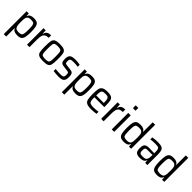

<svg xmlns="http://www.w3.org/2000/svg" viewBox="359 -2371 4195 4195"><g transform="rotate(45 2457.0 -273.5)"><path d="M75 -510H143L147 -438H152Q169 -485 207 -501.5Q245 -518 299 -518Q367 -518 402 -495.5Q437 -473 451.5 -418Q466 -363 466 -256Q466 -149 452 -93.5Q438 -38 403 -15Q368 8 300 8Q243 8 208 -8.5Q173 -25 157 -64H151V196H75ZM390 -255Q390 -346 381.5 -384.5Q373 -423 349.5 -436Q326 -449 270 -449Q225 -449 199 -434.5Q173 -420 163 -387Q155 -364 153 -334Q151 -304 151 -255Q151 -166 161 -131Q172 -93 198 -77Q224 -61 270 -61Q326 -61 349.5 -74Q373 -87 381.5 -125.5Q390 -164 390 -255Z M598 -510H666L670 -413H676Q691 -473 728.5 -495.5Q766 -518 827 -518V-441Q767 -441 733.5 -419.5Q700 -398 687 -354.5Q674 -311 674 -239V0H598Z M901 -255Q901 -372 912.5 -423.5Q924 -475 965 -496.5Q1006 -518 1100 -518Q1194 -518 1235 -496.5Q1276 -475 1287.5 -423.5Q1299 -372 1299 -255Q1299 -138 1287.5 -86.5Q1276 -35 1235 -13.5Q1194 8 1100 8Q1006 8 965 -13.5Q924 -35 912.5 -86.5Q901 -138 901 -255ZM1223 -255Q1223 -352 1217 -388.5Q1211 -425 1186.5 -438.5Q1162 -452 1100 -452Q1038 -452 1014 -438.5Q990 -425 984 -388.5Q978 -352 978 -255Q978 -157 984 -121Q990 -85 1014 -71.5Q1038 -58 1100 -58Q1162 -58 1186.5 -71.5Q1211 -85 1217 -121.5Q1223 -158 1223 -255Z M1416 -5V-68Q1495 -58 1573 -58Q1617 -58 1638 -66Q1659 -74 1666 -91Q1673 -108 1673 -140Q1673 -175 1668.5 -190Q1664 -205 1652.5 -210Q1641 -215 1615 -218L1499 -233Q1442 -240 1422 -269.5Q1402 -299 1402 -369Q1402 -431 1423 -463.5Q1444 -496 1482 -507Q1520 -518 1582 -518Q1616 -518 1656 -514Q1696 -510 1723 -504V-441Q1664 -452 1581 -452Q1542 -452 1521 -447Q1500 -442 1488.5 -425Q1477 -408 1477 -373Q1477 -341 1481.5 -326.5Q1486 -312 1497 -306.5Q1508 -301 1533 -298L1648 -284Q1687 -280 1707.5 -268Q1728 -256 1738 -227Q1748 -198 1748 -142Q1748 -82 1729.5 -49.5Q1711 -17 1674.5 -4.5Q1638 8 1578 8Q1541 8 1495 4Q1449 0 1416 -5Z M1870 -510H1938L1942 -438H1947Q1964 -485 2002 -501.5Q2040 -518 2094 -518Q2162 -518 2197 -495.5Q2232 -473 2246.5 -418Q2261 -363 2261 -256Q2261 -149 2247 -93.5Q2233 -38 2198 -15Q2163 8 2095 8Q2038 8 2003 -8.5Q1968 -25 1952 -64H1946V196H1870ZM2185 -255Q2185 -346 2176.5 -384.5Q2168 -423 2144.5 -436Q2121 -449 2065 -449Q2020 -449 1994 -434.5Q1968 -420 1958 -387Q1950 -364 1948 -334Q1946 -304 1946 -255Q1946 -166 1956 -131Q1967 -93 1993 -77Q2019 -61 2065 -61Q2121 -61 2144.5 -74Q2168 -87 2176.5 -125.5Q2185 -164 2185 -255Z M2757 -229H2451Q2451 -151 2459.5 -117Q2468 -83 2497.5 -70Q2527 -57 2595 -57Q2659 -57 2740 -68V-6Q2713 0 2667.5 4Q2622 8 2579 8Q2487 8 2444 -15.5Q2401 -39 2387.5 -92Q2374 -145 2374 -254Q2374 -362 2386 -414.5Q2398 -467 2440.5 -492.5Q2483 -518 2575 -518Q2661 -518 2699 -493.5Q2737 -469 2747 -417.5Q2757 -366 2757 -255ZM2451 -286H2684V-296Q2684 -367 2674.5 -399.5Q2665 -432 2642.5 -442.5Q2620 -453 2573 -453Q2516 -453 2491.5 -441Q2467 -429 2459 -395.5Q2451 -362 2451 -286Z M2889 -510H2957L2961 -413H2967Q2982 -473 3019.5 -495.5Q3057 -518 3118 -518V-441Q3058 -441 3024.5 -419.5Q2991 -398 2978 -354.5Q2965 -311 2965 -239V0H2889Z M3214 -656V-743H3295V-656ZM3216 0V-510H3292V0Z M3424 -254Q3424 -361 3438 -416.5Q3452 -472 3487 -495Q3522 -518 3590 -518Q3646 -518 3681.5 -501.5Q3717 -485 3734 -447H3739V-743H3815V0H3747L3744 -71H3738Q3721 -25 3683.5 -8.5Q3646 8 3592 8Q3524 8 3488.5 -14.5Q3453 -37 3438.5 -92Q3424 -147 3424 -254ZM3726 -118Q3734 -143 3736.5 -174.5Q3739 -206 3739 -262Q3739 -305 3737 -332.5Q3735 -360 3729 -381Q3719 -417 3693 -433Q3667 -449 3619 -449Q3564 -449 3540.5 -436Q3517 -423 3509 -384.5Q3501 -346 3501 -255Q3501 -164 3509 -125Q3517 -86 3541 -73.5Q3565 -61 3621 -61Q3665 -61 3690.5 -74.5Q3716 -88 3726 -118Z M3937 -141Q3937 -199 3949.5 -231.5Q3962 -264 3992.5 -278.5Q4023 -293 4078 -293Q4106 -293 4241 -288V-322Q4241 -384 4231 -410.5Q4221 -437 4194.5 -444.5Q4168 -452 4105 -452Q4077 -452 4034.5 -449Q3992 -446 3966 -442V-504Q4036 -518 4129 -518Q4209 -518 4248.5 -500.5Q4288 -483 4302.5 -442Q4317 -401 4317 -322V0H4249L4245 -71H4240Q4222 -23 4181.5 -7.5Q4141 8 4087 8Q4007 8 3972 -24.5Q3937 -57 3937 -141ZM4222 -101Q4241 -140 4241 -206V-235H4098Q4061 -235 4043.5 -228.5Q4026 -222 4019 -203.5Q4012 -185 4012 -146Q4012 -108 4020 -90Q4028 -72 4049 -65Q4070 -58 4114 -58Q4156 -58 4182.5 -66.5Q4209 -75 4222 -101Z M4447 -254Q4447 -361 4461 -416.5Q4475 -472 4510 -495Q4545 -518 4613 -518Q4669 -518 4704.5 -501.5Q4740 -485 4757 -447H4762V-743H4838V0H4770L4767 -71H4761Q4744 -25 4706.5 -8.5Q4669 8 4615 8Q4547 8 4511.5 -14.5Q4476 -37 4461.5 -92Q4447 -147 4447 -254ZM4749 -118Q4757 -143 4759.5 -174.5Q4762 -206 4762 -262Q4762 -305 4760 -332.5Q4758 -360 4752 -381Q4742 -417 4716 -433Q4690 -449 4642 -449Q4587 -449 4563.5 -436Q4540 -423 4532 -384.5Q4524 -346 4524 -255Q4524 -164 4532 -125Q4540 -86 4564 -73.5Q4588 -61 4644 -61Q4688 -61 4713.5 -74.5Q4739 -88 4749 -118Z"/></g></svg>

Font: Assailand
Style: Regular
Weight: 400
Designer: Hector Gatti with collaboration of the Omnibus-Type team
Foundry: Omnibus-Type
Version: Version 0.072;October 19, 2019;FontCreator 12.0.0.2547 64-bi